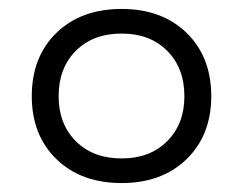

<svg xmlns="http://www.w3.org/2000/svg" viewBox="-20 -756 543 429"><path d="M252 -347Q161 -347 106 -400.5Q51 -454 51 -541Q51 -629 106 -682.5Q161 -736 252 -736Q342 -736 397 -682.5Q452 -629 452 -541Q452 -454 397 -400.5Q342 -347 252 -347ZM252 -681Q188 -681 149.5 -642.5Q111 -604 111 -541Q111 -479 149.5 -440.5Q188 -402 252 -402Q315 -402 353.5 -440.5Q392 -479 392 -541Q392 -604 353.5 -642.5Q315 -681 252 -681Z"/></svg>

Font: Metropolitano
Style: Regular
Weight: 400
Designer: Fonts by Alex Slobzheninov & Chris M. Simpson / Changes by Cristiano Sobral
Foundry: Fonts by Alex Slobzheninov & Chris M. Simpson / Changes by Cristiano Sobral
Version: Version 1.00;August 30, 2020;FontCreator 13.0.0.2681 64-bit